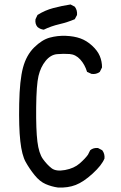

<svg xmlns="http://www.w3.org/2000/svg" viewBox="-20 -848 540 860"><path d="M240 -8Q211 -12 184.5 -23.5Q158 -35 135 -63.5Q112 -92 95 -122.5Q78 -153 71 -215.5Q64 -278 66 -383.5Q68 -489 83 -545Q98 -601 133 -635.5Q168 -670 203 -679.5Q238 -689 275 -687.5Q312 -686 340 -676Q368 -666 392.5 -643.5Q417 -621 427 -597Q437 -573 437 -546L427 -526Q411 -514 390 -517L370 -526Q360 -559 339.5 -581.5Q319 -604 292 -606Q265 -608 236 -605.5Q207 -603 184.5 -575.5Q162 -548 152.5 -508Q143 -468 142 -367.5Q141 -267 147.5 -214Q154 -161 172.5 -135.5Q191 -110 211 -94.5Q231 -79 271.5 -86.5Q312 -94 337 -116Q362 -138 374 -155L384 -175Q398 -187 419 -185L438 -175Q450 -159 448 -138Q436 -108 395 -70.5Q354 -33 319 -19.5Q284 -6 240 -8ZM176 -715Q160 -717 148 -727Q136 -741 139 -762L148 -781Q181 -802 219 -812Q257 -822 296 -828L315 -818Q327 -802 325 -781L315 -762Q282 -748 245.5 -739.5Q209 -731 176 -715Z"/></svg>

Font: NaniFont Regular
Style: Regular
Weight: 400
Designer: Nanigashitei
Version: Version 1.036